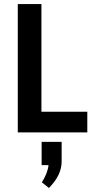

<svg xmlns="http://www.w3.org/2000/svg" viewBox="-20 -655 457 950"><path d="M412 -102V0H68V-635H185V-102ZM186 162V47H285V144Q285 212 222 275L187 247Q216 202 220 162Z"/></svg>

Font: Gemunu Libre
Style: Bold
Weight: 700
Designer: Puspanada Ekanayake, Sola Matas, Pathum Egodawatta, Kosala Senevirathne
Foundry: mooniak
Version: Version 1.100